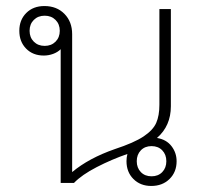

<svg xmlns="http://www.w3.org/2000/svg" viewBox="-20 -606 670 636"><path d="M565 -72Q565 -36 541.5 -13Q518 10 481 10Q445 10 422 -13Q399 -36 399 -72Q399 -84 402 -96Q350 -78 300.5 -52.5Q251 -27 225 0H181V-443Q171 -433 156 -427.5Q141 -422 125 -422Q89 -422 66.5 -445Q44 -468 44 -504Q44 -540 67 -563Q90 -586 127 -586Q168 -586 193.5 -560Q219 -534 219 -493V-36Q274 -82 360 -112Q424 -133 455.5 -154Q487 -175 497.5 -199Q508 -223 508 -259V-576H546V-254Q546 -189 500 -149Q531 -144 548 -122Q565 -100 565 -72ZM178 -504Q178 -526 164 -540Q150 -554 128 -554Q106 -554 92 -540Q78 -526 78 -504Q78 -482 92 -468Q106 -454 128 -454Q150 -454 164 -468Q178 -482 178 -504ZM531 -72Q531 -94 517.5 -108Q504 -122 482 -122Q460 -122 446.5 -108Q433 -94 433 -72Q433 -50 446.5 -36Q460 -22 482 -22Q504 -22 517.5 -36Q531 -50 531 -72Z"/></svg>

Font: Sarabun Thin
Style: Regular
Weight: 250
Designer: Suppakit Chalermlarp | Katatrad Co.,Ltd.
Foundry: Cadson Demak Co.,Ltd.
Version: Version 1.000; ttfautohint (v1.6)